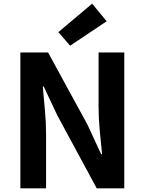

<svg xmlns="http://www.w3.org/2000/svg" viewBox="-20 -1026 789 1046"><path d="M91 -740H242L457 -346L531 -186H536Q530 -244 523.5 -313Q517 -382 517 -445V-740H657V0H507L293 -396L218 -555H213Q218 -495 224.5 -428Q231 -361 231 -297V0H91ZM298 -851 482 -1006 561 -910 362 -777Z"/></svg>

Font: Kinto Sans
Style: Bold
Weight: 700
Designer: Authors: Ryoko NISHIZUKA  (kana & ideographs); Paul D. Hunt (Latin, Greek & Cyrillic); Wenlong ZHANG  (bopomofo); Sandol
Foundry: Adobe Systems Incorporated, ookami Inc.
Version: Version 0.001